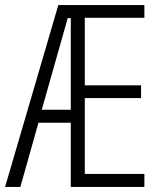

<svg xmlns="http://www.w3.org/2000/svg" viewBox="-21 -734 634 754"><path d="M546 0H257V-252H130L59 0H-1L208 -714H546V-664H312V-399H533V-349H312V-51H546ZM143 -303H257V-663H245Z"/></svg>

Font: Noto Sans Ethiopic ExtraCondensed Light
Style: Regular
Weight: 300
Width: 2
Designer: Monotype Design Team
Foundry: Monotype Imaging Inc.
Version: Version 2.102; ttfautohint (v1.8.4.7-5d5b)